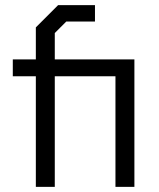

<svg xmlns="http://www.w3.org/2000/svg" viewBox="-20 -730 620 750"><path d="M505 0H431V-432H194V0H120V-432H30V-498H120V-623L207 -710H351V-646H239L194 -601V-498H505Z"/></svg>

Font: Chakra Petch
Style: Regular
Weight: 400
Designer: Katatrad Aksorn Co.,Ltd.
Foundry: Cadson Demak Co.,Ltd.
Version: Version 1.000; ttfautohint (v1.6)